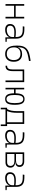

<svg xmlns="http://www.w3.org/2000/svg" viewBox="2202 -2938 868 5313"><g transform="rotate(90 2636.5 -282.0)"><path d="M93.8 0V-517.6H139.6V-280.8H446.3V-517.6H492.2V0H446.3V-236.8H139.6V0Z M804.7 9.8Q728 9.8 686.3 -25.4Q644.5 -60.5 644.5 -124Q644.5 -286.1 868.2 -286.1Q906.2 -286.1 941.7 -283.9Q977.1 -281.7 1004.4 -276.9V-297.9Q1004.4 -391.1 958.5 -432.9Q912.6 -474.6 810.5 -476.1L708 -477.5L717.8 -522.5L810.5 -521Q936.5 -519 993.4 -464.6Q1050.3 -410.2 1050.3 -291.5V-37.1L1139.6 -30.8V0L1015.6 4.9L1010.7 -109.4H1006.8Q999.5 -75.2 971.4 -48.3Q943.4 -21.5 900.4 -5.9Q857.4 9.8 804.7 9.8ZM804.7 -35.2Q861.8 -35.2 907 -54.4Q952.1 -73.7 978.3 -106.7Q1004.4 -139.6 1004.4 -181.2V-236.8Q973.6 -241.7 936.5 -242.7Q899.4 -243.7 865.7 -243.7Q691.4 -243.7 691.4 -127.4Q691.4 -83 721.2 -59.1Q751 -35.2 804.7 -35.2Z M1473.6 9.8Q1362.3 9.8 1302.7 -67.6Q1243.2 -145 1243.2 -286.1V-343.8Q1243.2 -444.3 1274.9 -511Q1306.6 -577.6 1373.3 -617.2Q1439.9 -656.7 1544.4 -674.8L1664.1 -695.8L1668.9 -649.4L1571.3 -632.3Q1464.4 -613.8 1402.8 -581.8Q1341.3 -549.8 1315.2 -495.4Q1289.1 -440.9 1289.1 -354.5V-345.7H1293Q1309.6 -399.9 1358.4 -429.4Q1407.2 -459 1477.5 -459Q1578.6 -459 1634 -398.9Q1689.5 -338.9 1689.5 -229.5Q1689.5 -115.7 1633.1 -53Q1576.7 9.8 1473.6 9.8ZM1474.6 -35.2Q1554.7 -35.2 1598.6 -85.9Q1642.6 -136.7 1642.6 -229.5Q1642.6 -317.9 1598.1 -366Q1553.7 -414.1 1472.7 -414.1Q1385.7 -414.1 1338.6 -368.7Q1291.5 -323.2 1291.5 -239.3Q1291.5 -35.2 1474.6 -35.2Z M1800.3 0V-43.9Q1854 -43.9 1878.2 -79.1Q1902.3 -114.3 1902.3 -192.4V-517.6H2252.9V0H2207V-473.6H1948.2V-195.8Q1948.2 -92.8 1913.3 -46.4Q1878.4 0 1800.3 0Z M2409.2 0V-517.6H2455.1V-279.3H2562Q2564.9 -409.7 2602.8 -468.5Q2640.6 -527.3 2721.2 -527.3Q2805.7 -527.3 2843.3 -462.6Q2880.9 -397.9 2880.9 -253.9Q2880.9 -115.2 2843.3 -52.7Q2805.7 9.8 2721.2 9.8Q2639.6 9.8 2601.8 -48.3Q2564 -106.4 2561.5 -235.4H2455.1V0ZM2721.2 -27.3Q2780.3 -27.3 2807.1 -81.1Q2834 -134.8 2834 -253.9Q2834 -378.4 2807.1 -434.3Q2780.3 -490.2 2721.2 -490.2Q2662.1 -490.2 2635.3 -434.3Q2608.4 -378.4 2608.4 -253.9Q2608.4 -134.8 2635.3 -81.1Q2662.1 -27.3 2721.2 -27.3Z M2960.9 131.8V-43.9H2999Q3029.3 -94.2 3042.7 -164.6Q3056.2 -234.9 3056.2 -329.1V-517.6H3410.2V-43.9H3469.7V131.8H3423.8V0H3006.8V131.8ZM3102.1 -332.5Q3102.1 -241.7 3090.8 -170.2Q3079.6 -98.6 3052.7 -43.9H3364.3V-473.6H3102.1Z M3734.4 9.8Q3657.7 9.8 3616 -25.4Q3574.2 -60.5 3574.2 -124Q3574.2 -286.1 3797.9 -286.1Q3835.9 -286.1 3871.3 -283.9Q3906.7 -281.7 3934.1 -276.9V-297.9Q3934.1 -391.1 3888.2 -432.9Q3842.3 -474.6 3740.2 -476.1L3637.7 -477.5L3647.5 -522.5L3740.2 -521Q3866.2 -519 3923.1 -464.6Q3980 -410.2 3980 -291.5V-37.1L4069.3 -30.8V0L3945.3 4.9L3940.4 -109.4H3936.5Q3929.2 -75.2 3901.1 -48.3Q3873 -21.5 3830.1 -5.9Q3787.1 9.8 3734.4 9.8ZM3734.4 -35.2Q3791.5 -35.2 3836.7 -54.4Q3881.8 -73.7 3908 -106.7Q3934.1 -139.6 3934.1 -181.2V-236.8Q3903.3 -241.7 3866.2 -242.7Q3829.1 -243.7 3795.4 -243.7Q3621.1 -243.7 3621.1 -127.4Q3621.1 -83 3650.9 -59.1Q3680.7 -35.2 3734.4 -35.2Z M4195.3 0V-517.6H4444.3Q4518.6 -517.6 4559.1 -483.2Q4599.6 -448.7 4599.6 -385.7Q4599.6 -330.6 4561.8 -300.5Q4523.9 -270.5 4455.1 -270.5V-266.6H4463.9Q4538.1 -266.6 4578.6 -232.7Q4619.1 -198.7 4619.1 -136.7Q4619.1 -71.8 4581.3 -35.9Q4543.5 0 4474.6 0ZM4444.3 -473.6H4241.2V-290.5H4426.8Q4486.8 -290.5 4519.8 -315.4Q4552.7 -340.3 4552.7 -385.7Q4552.7 -427.7 4524.4 -450.7Q4496.1 -473.6 4444.3 -473.6ZM4439.5 -246.6H4241.2V-43.9H4470.7Q4519 -43.9 4545.7 -68.1Q4572.3 -92.3 4572.3 -136.7Q4572.3 -189 4537.6 -217.8Q4502.9 -246.6 4439.5 -246.6Z M4906.2 9.8Q4829.6 9.8 4787.8 -25.4Q4746.1 -60.5 4746.1 -124Q4746.1 -286.1 4969.7 -286.1Q5007.8 -286.1 5043.2 -283.9Q5078.6 -281.7 5106 -276.9V-297.9Q5106 -391.1 5060.1 -432.9Q5014.2 -474.6 4912.1 -476.1L4809.6 -477.5L4819.3 -522.5L4912.1 -521Q5038.1 -519 5095 -464.6Q5151.9 -410.2 5151.9 -291.5V-37.1L5241.2 -30.8V0L5117.2 4.9L5112.3 -109.4H5108.4Q5101.1 -75.2 5073 -48.3Q5044.9 -21.5 5002 -5.9Q4959 9.8 4906.2 9.8ZM4906.2 -35.2Q4963.4 -35.2 5008.5 -54.4Q5053.7 -73.7 5079.8 -106.7Q5106 -139.6 5106 -181.2V-236.8Q5075.2 -241.7 5038.1 -242.7Q5001 -243.7 4967.3 -243.7Q4793 -243.7 4793 -127.4Q4793 -83 4822.8 -59.1Q4852.5 -35.2 4906.2 -35.2Z"/></g></svg>

Font: Caskaydia Cove ExtraLight
Style: Regular
Weight: 200
Monospace: yes
Designer: Aaron Bell
Foundry: Saja Typeworks
Version: Version 4.300; ttfautohint (v1.8.3)